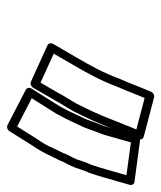

<svg xmlns="http://www.w3.org/2000/svg" viewBox="25 -791 466 556"><g transform="rotate(90 258.0 -513.0)"><path d="M346.3 -329.7 264.5 -371.9 300.1 -428.5C316.9 -454.1 330.2 -484 342.7 -510.8C352.8 -529.4 358.1 -551.2 364.8 -566.6C367.1 -571.8 368.9 -576.8 370.6 -582.4C377.7 -608.6 385 -634 392.2 -659L487.4 -646.2L470.8 -588.4C467.2 -574.5 461.6 -558 457.1 -544.2C449.8 -529.5 445.2 -512.8 441.2 -501.5C437.6 -492 426.5 -474.1 421.7 -460.1L410.3 -437C410.3 -436.8 410.1 -436.5 410.1 -436.3C400 -413.3 395.5 -405.9 382.3 -386.9C382.1 -386.7 382 -386.5 381.9 -386.3ZM342.4 -301.7C348.2 -298.7 356.2 -301.5 360 -307.7L402.6 -375.4C415.6 -394.1 421.9 -406.9 432.8 -429L444.6 -453C444.8 -453.5 445.2 -454.3 445.4 -454.9C448.9 -465.7 459.1 -480.8 464.9 -496.5C469.5 -509.3 475.2 -528.2 479.7 -536.6C480 -537.2 480.4 -538.2 480.7 -538.9C485.2 -552.9 491.3 -570.5 495.2 -585.6L515.2 -655.4C517 -661.6 513.6 -668.5 506.6 -669.4L387.2 -685.4C380.5 -686.3 373.4 -681.3 371.4 -674.6C363 -645.1 354.4 -615.4 346.3 -585.6C345.2 -581.9 343.6 -577.5 341.8 -573.4C333.7 -554.7 327.6 -532 320.7 -519.6C320.6 -519.4 320.3 -519 320.2 -518.7C306.9 -490.2 294.9 -463 279.4 -439.5L236.5 -371.3C233 -365.8 233.9 -357.8 239.8 -354.7ZM219.3 -397.4 135.4 -435.6 165.8 -488.1C189 -527.6 214.4 -573.1 231.4 -620.1L240.8 -642C248.3 -661.5 256.3 -680.6 263.8 -698.8L354.8 -674.9L331.7 -617.8C320.4 -588.2 309.2 -560.7 295.6 -533L280.9 -503.2C274 -490.3 256.5 -463.5 249.5 -449.4ZM216.6 -369.5C222.5 -366.8 230.5 -369.9 234.1 -376.1L271.2 -440.1C271.3 -440.4 271.6 -440.8 271.7 -441C277.7 -453.1 294.5 -478.5 303.2 -494.8L318 -525C332.2 -553.8 343.9 -582.8 355.1 -612.1L383 -681C385.4 -687 382.9 -694.4 376.3 -696.1L262.1 -726.1C255.6 -727.8 248.1 -723.5 245.4 -717C236.1 -693.9 227.2 -673.1 217.5 -648L208.1 -626.3C208 -626.1 207.9 -625.7 207.8 -625.5C191.7 -580.4 167.5 -537.4 144.4 -497.9L107.2 -433.9C103.9 -428.1 105.1 -420.3 111.2 -417.5Z"/></g></svg>

Font: Tape
Style: Regular
Weight: 500
Foundry: Cannot Into Space Fonts
Version: Version 0.97